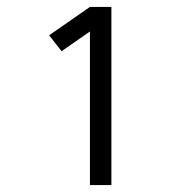

<svg xmlns="http://www.w3.org/2000/svg" viewBox="-20 -833 540 555"><path d="M240 -298V-742L158 -685L122 -731L240 -813H302V-298Z"/></svg>

Font: Iosevka SS01 Light
Style: Regular
Weight: 300
Monospace: yes
Designer: Belleve Invis
Foundry: Belleve Invis
Version: 2.3.3; ttfautohint (v1.8.3)